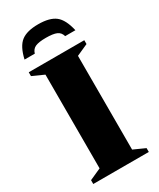

<svg xmlns="http://www.w3.org/2000/svg" viewBox="-217 -930 825 997"><g transform="rotate(-30 196.0 -431.0)"><path d="M362.5 -23V0H29.5V-23L98.5 -54V-616L29.5 -647V-670H362.5V-647L293.5 -616V-54ZM196 -780.5Q153.5 -780.5 132.8 -771.5Q112 -762.5 105 -738H43.5Q59.5 -808.5 93.8 -835Q128 -861.5 196 -861.5Q264.5 -861.5 298.5 -835Q332.5 -808.5 348.5 -738H287Q280.5 -762.5 259.5 -771.5Q238.5 -780.5 196 -780.5Z"/></g></svg>

Font: Newsreader Text ExtraBold
Style: Regular
Weight: 800
Designer: Hugues Gentile
Foundry: Production Type
Version: Version 1.001